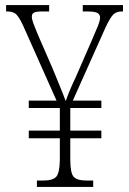

<svg xmlns="http://www.w3.org/2000/svg" viewBox="-20 -734 507 754"><path d="M125 0V-25H150Q187 -25 200.5 -39.5Q214 -54 215 -105V-191H93V-221H215V-310H93V-339H202L71 -633Q55 -667 43.5 -678Q32 -689 8 -689H4V-714H173V-689H145Q122 -689 113.5 -684.5Q105 -680 105 -669Q105 -658 111.5 -641Q118 -624 127 -602L187 -464Q200 -432 214.5 -397Q229 -362 238 -337Q245 -357 255 -381Q265 -405 277 -430L339 -572Q354 -606 363.5 -629.5Q373 -653 373 -665Q373 -677 363 -683Q353 -689 321 -689H305V-714H463V-689H458Q436 -689 423.5 -675.5Q411 -662 393 -623L266 -339H378V-310H256V-221H378V-191H256V-108Q256 -54 269.5 -39.5Q283 -25 320 -25H346V0Z"/></svg>

Font: Noto Serif Tamil Condensed ExtraLight
Style: Italic
Weight: 200
Width: 3
Italic angle: -12°
Designer: Indian Type Foundry, Tom Grace, and the Monotype Design Team
Foundry: Monotype Imaging Inc.
Version: Version 2.003; ttfautohint (v1.8.4.7-5d5b)